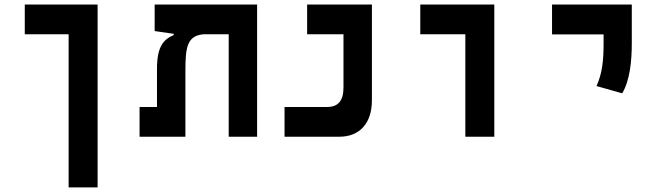

<svg xmlns="http://www.w3.org/2000/svg" viewBox="-20 -606 2970 851"><path d="M412.6 224.6V-585.9H89.8V-454.1H284.2V224.6Z M1119.6 0V-585.9H665.5V-468.3L750 -456.1V-450.7C706.1 -431.6 675.8 -401.9 675.8 -300.8V-131.8H598.6V0H801.8V-291.5C801.8 -394 808.1 -448.2 882.8 -454.1H993.7V0Z M1241.2 0H1484.4C1574.2 0 1628.4 -60.1 1628.4 -161.1V-585.9H1341.3V-454.1H1502.4V-217.8C1502.4 -159.2 1478.5 -131.8 1429.7 -131.8H1241.2Z M2042.5 0H2170.9V-585.9H1842.8V-454.1H2042.5Z M2737.8 -192.4C2772.5 -250.5 2780.3 -338.4 2780.3 -414.1V-585.9H2426.8V-453.6H2655.3V-414.1C2655.3 -338.4 2649.4 -280.8 2624 -224.6Z"/></svg>

Font: CaskaydiaCove Nerd Font
Style: Bold
Weight: 700
Designer: Aaron Bell
Foundry: Saja Typeworks
Version: Version 2111.1;Nerd Fonts 2.3.0